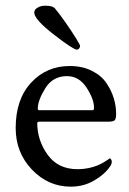

<svg xmlns="http://www.w3.org/2000/svg" viewBox="-20 -662 460 687"><path d="M229.5 -425.8Q274.4 -425.8 308.6 -408.7Q342.8 -391.6 360.8 -364.7Q378.9 -337.9 387.2 -310.1Q395.5 -282.2 395.5 -254.9Q395.5 -235.4 389.6 -231Q383.8 -226.6 366.2 -226.6H121.1Q113.3 -226.6 113.3 -221.7Q113.3 -160.2 150.4 -108.4Q187.5 -56.6 257.8 -56.6Q278.3 -56.6 296.9 -60.5Q315.4 -64.5 328.1 -69.8Q340.8 -75.2 350.1 -80.6Q359.4 -85.9 366.2 -90.8L373 -95.7Q374 -95.7 375.5 -94.2Q377 -92.8 378.4 -89.8Q379.9 -86.9 379.9 -83Q379.9 -74.2 373 -65.4Q354.5 -38.1 316.9 -16.1Q279.3 5.9 233.4 5.9Q152.3 5.9 94.2 -55.2Q36.1 -116.2 36.1 -204.1Q36.1 -306.6 91.3 -366.2Q146.5 -425.8 229.5 -425.8ZM219.7 -389.6Q168.9 -389.6 142.1 -346.2Q115.2 -302.7 115.2 -273.4Q115.2 -267.6 121.1 -267.6H311.5Q316.4 -267.6 316.4 -276.4Q316.4 -307.6 289.6 -348.6Q262.7 -389.6 219.7 -389.6ZM102.5 -617.2Q102.5 -621.1 105 -626Q107.4 -630.9 117.2 -636.2Q127 -641.6 142.6 -641.6Q167 -641.6 175.8 -632.8Q192.4 -613.3 214.8 -581.1Q237.3 -548.8 252 -524.9Q266.6 -501 266.6 -498Q266.6 -493.2 263.2 -488.8Q259.8 -484.4 254.9 -484.4Q242.2 -484.4 172.4 -538.6Q102.5 -592.8 102.5 -617.2Z"/></svg>

Font: Crimson Text
Style: Roman
Weight: 400
Version: Version 0.13